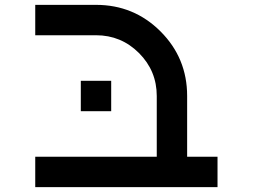

<svg xmlns="http://www.w3.org/2000/svg" viewBox="-20 -770 1040 790"><path d="M312.5 -312.5V-437.5H437.5V-312.5ZM375 -625H125V-750H375Q531.2 -750 640.6 -640.6Q750 -531.2 750 -375V-125H875V0H125V-125H625V-375Q625 -478.5 551.8 -551.8Q478.5 -625 375 -625Z"/></svg>

Font: Xanmono
Style: Regular
Weight: 400
Designer: GGBotNet
Foundry: GGBotNet
Version: 1.00